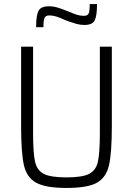

<svg xmlns="http://www.w3.org/2000/svg" viewBox="-20 -918 655 946"><path d="M84 -297V-688H143V-265Q143 -165 152.5 -122Q162 -79 195.5 -61.5Q229 -44 308 -44Q386 -44 419.5 -61.5Q453 -79 462.5 -122Q472 -165 472 -265V-688H531V-297Q531 -164 517 -103.5Q503 -43 457 -17.5Q411 8 308 8Q205 8 158.5 -17.5Q112 -43 98 -103.5Q84 -164 84 -297ZM221 -887Q243 -887 264.5 -880.5Q286 -874 318 -861Q343 -850 359.5 -845Q376 -840 393 -840Q412 -840 417 -852Q422 -864 422 -898H458Q458 -840 446.5 -817.5Q435 -795 396 -795Q376 -795 358 -800Q340 -805 323 -811Q306 -817 299 -820Q275 -831 257.5 -836.5Q240 -842 223 -842Q205 -842 199.5 -830Q194 -818 194 -784H158Q158 -843 170 -865Q182 -887 221 -887Z"/></svg>

Font: Saira SemiCondensed Light
Style: Regular
Weight: 300
Width: 4
Designer: Hector Gatti with collaboration of the Omnibus-Type team
Foundry: Omnibus-Type
Version: Version 0.072; ttfautohint (v1.8)